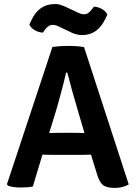

<svg xmlns="http://www.w3.org/2000/svg" viewBox="-20 -913 665 941"><path d="M426 -155 377 -154H237L188 -155L141 1Q120 6 81.5 6Q43 6 19 -3L14 -10L237 -683Q274 -688 317 -688Q360 -688 392 -682L611 -9Q582 8 541.5 8Q501 8 483.5 -7Q466 -22 454 -64ZM221 -261 266 -262H352L394 -261L364 -363Q330 -477 310 -557H304Q295 -514 260 -388ZM321 -758 270 -782Q263 -786 255 -788.5Q247 -791 239 -791Q218 -792 200 -767L190 -753Q170 -754 150.5 -765Q131 -776 124 -793L133 -812Q170 -893 247 -893Q262 -894 277 -889Q292 -884 309 -876L360 -852Q368 -848 375.5 -845.5Q383 -843 391 -843Q412 -842 430 -867L440 -880Q460 -880 479.5 -869Q499 -858 506 -841L497 -822Q459 -741 383 -741Q352 -741 321 -758Z"/></svg>

Font: Signika
Style: Semibold
Weight: 600
Designer: Anna Giedrys
Foundry: Anna Giedrys
Version: Version 1.001